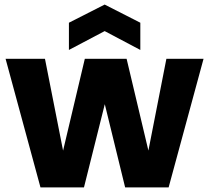

<svg xmlns="http://www.w3.org/2000/svg" viewBox="-20 -813 906 833"><path d="M155.6 0 4.2 -557.9H175.1L274.3 -55H228.9L348 -557.9H529.3L648.7 -55H603.3L701.9 -557.9H863.1L711.6 0H522.9L413.7 -446.7L456.1 -446.7L344.3 0ZM588.8 -714.4V-596.3L434.1 -678.1L279 -596.3V-714.4L434.1 -793.2Z"/></svg>

Font: Poppins Variable
Style: Regular
Weight: 100
Designer: Jonny Pinhorn
Foundry: Indian Type Foundry
Version: Version 6.000